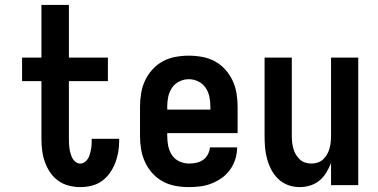

<svg xmlns="http://www.w3.org/2000/svg" viewBox="-20 -755 1540 783"><path d="M307 8Q284 8 260.5 2Q237 -4 217.5 -18Q198 -32 184.5 -52Q171 -72 163 -94.5Q155 -117 152 -141Q149 -165 149 -189V-424H70V-520H149V-735H261V-520H420V-424H261V-189Q261 -178 261.5 -168Q262 -158 263.5 -148Q265 -138 268 -128Q271 -118 275.5 -109.5Q280 -101 288.5 -94.5Q297 -88 307 -88Q317 -88 325.5 -94Q334 -100 339 -108.5Q344 -117 346.5 -126.5Q349 -136 351 -145.5Q353 -155 353.5 -165Q354 -175 354 -184V-189H466V-180Q466 -157 462 -134Q458 -111 449.5 -89.5Q441 -68 427.5 -49Q414 -30 395 -16.5Q376 -3 353.5 2.5Q331 8 307 8Z M750 8Q722 8 695 3Q668 -2 644 -15Q620 -28 601.5 -48.5Q583 -69 571.5 -94Q560 -119 555.5 -146Q551 -173 551 -200V-320Q551 -347 555.5 -374.5Q560 -402 571.5 -426.5Q583 -451 601.5 -471.5Q620 -492 644 -505Q668 -518 695.5 -523Q723 -528 750 -528Q777 -528 804.5 -523Q832 -518 856 -505Q880 -492 898.5 -471.5Q917 -451 928.5 -426.5Q940 -402 944.5 -374.5Q949 -347 949 -320V-212H662V-200Q662 -180 666 -160Q670 -140 681 -123Q692 -106 711 -97Q730 -88 750 -88Q765 -88 780 -91Q795 -94 807.5 -102.5Q820 -111 827.5 -125Q835 -139 836 -154H947Q947 -130 940 -107Q933 -84 919 -64Q905 -44 885.5 -30Q866 -16 843.5 -7Q821 2 797.5 5Q774 8 750 8ZM662 -308H838V-320Q838 -340 834 -360Q830 -380 818.5 -397Q807 -414 788.5 -423Q770 -432 750 -432Q730 -432 711.5 -423Q693 -414 681.5 -397Q670 -380 666 -360Q662 -340 662 -320Z M1202 8Q1178 8 1155.5 0Q1133 -8 1115.5 -24.5Q1098 -41 1087 -62Q1076 -83 1069.5 -106Q1063 -129 1061 -152.5Q1059 -176 1059 -200V-520H1170V-200Q1170 -187 1171.5 -174Q1173 -161 1176.5 -148.5Q1180 -136 1186.5 -125Q1193 -114 1202.5 -105Q1212 -96 1224.5 -92Q1237 -88 1250 -88Q1263 -88 1275.5 -92Q1288 -96 1297.5 -105Q1307 -114 1313.5 -125Q1320 -136 1323.5 -148.5Q1327 -161 1328.5 -174Q1330 -187 1330 -200V-520H1441V0H1330V-90Q1322 -70 1310.5 -51Q1299 -32 1282.5 -18.5Q1266 -5 1245 1.5Q1224 8 1202 8Z"/></svg>

Font: Iosevka
Style: Bold
Weight: 700
Monospace: yes
Designer: Belleve Invis
Foundry: Belleve Invis
Version: Version 32.5.0; ttfautohint (v1.8.4)